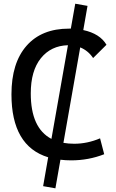

<svg xmlns="http://www.w3.org/2000/svg" viewBox="-20 -858 626 1039"><path d="M279.8 161.1 213.4 149.4 240.7 -6.8Q42 -67.4 42 -347.7Q42 -517.1 123.5 -610.1Q205.1 -703.1 353.5 -703.1Q358.4 -703.1 363.3 -703.1L387.2 -837.9L453.6 -826.2L430.7 -695.3Q521 -675.8 556.2 -615.7L483.9 -543.9Q457 -584 414.1 -601.6L323.2 -85Q350.6 -80.1 381.8 -80.1Q452.6 -80.1 521.5 -109.4L543.9 -23.4Q459 9.8 365.2 9.8Q334.5 9.8 307.1 6.3ZM258.3 -106.4 347.7 -613.3Q255.9 -610.8 201.2 -543Q146.5 -475.1 146.5 -352.5Q146.5 -165 258.3 -106.4Z"/></svg>

Font: Cascadia Mono PL
Style: Regular
Weight: 400
Monospace: yes
Designer: Aaron Bell
Foundry: Saja Typeworks
Version: Version 2404.023; ttfautohint (v1.8.4)